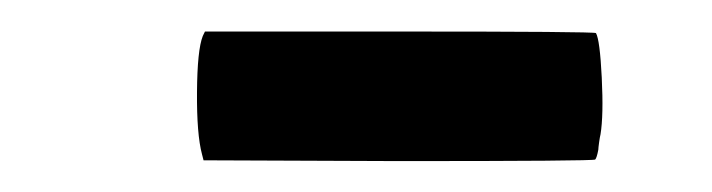

<svg xmlns="http://www.w3.org/2000/svg" viewBox="-20 -320 456 123"><path d="M109.9 -296.9 111.3 -299.8H235.8Q360.8 -299.8 361.8 -298.8Q364.3 -294.4 365.5 -270.3Q366.7 -246.1 364.7 -233.9Q364.3 -232.4 363.8 -228.8Q363.3 -225.1 363.3 -224.1Q362.3 -218.8 361.3 -217.8Q360.4 -216.8 235.4 -216.8L110.4 -217.3L109.4 -221.2Q106 -233.9 106.2 -261Q106.4 -288.1 109.9 -296.9Z"/></svg>

Font: VT323
Style: Regular
Weight: 400
Monospace: yes
Version: Version 001.002